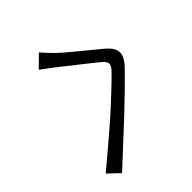

<svg xmlns="http://www.w3.org/2000/svg" viewBox="-90 -931 1180 1180"><g transform="rotate(45 500.0 -340.5)"><path d="M62 -282 137 -206C152 -226 174 -257 194 -283C239 -338 323 -448 371 -506C405 -548 424 -551 463 -513C505 -472 598 -373 656 -308C720 -234 808 -132 879 -46L948 -119C871 -202 771 -310 704 -382C645 -444 559 -534 499 -591C430 -656 383 -645 330 -582C267 -507 180 -396 133 -348C106 -322 88 -304 62 -282Z"/></g></svg>

Font: Noto Sans CJK SC
Style: Regular
Weight: 400
Designer: Ryoko NISHIZUKA 西塚涼子 (kana, bopomofo & ideographs); Paul D. Hunt (Latin, Greek & Cyrillic); Sandoll Communications 산돌커뮤니
Foundry: Adobe
Version: Version 2.004;hotconv 1.0.118;makeotfexe 2.5.65603